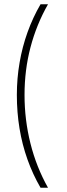

<svg xmlns="http://www.w3.org/2000/svg" viewBox="-20 -760 313 900"><path d="M170 120Q133.5 57 108.8 -12.5Q84 -82 71.5 -157.8Q59 -233.5 59 -315Q59 -392.5 71.8 -466.5Q84.5 -540.5 109.2 -609.2Q134 -678 170 -740H205Q151 -645 123 -538.5Q95 -432 95 -315Q95 -198 122.8 -87.5Q150.5 23 205 120Z"/></svg>

Font: Encode Sans SC Condensed Thin
Style: Regular
Weight: 100
Width: 3
Designer: Multiple Designers
Foundry: Impallari Type
Version: Version 3.002